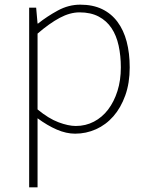

<svg xmlns="http://www.w3.org/2000/svg" viewBox="-20 -560 635 823"><path d="M135 -527 141 -459H143Q182 -490 228 -515Q274 -540 324 -540Q378 -540 417.5 -521Q457 -502 483.5 -466.5Q510 -431 523 -381.5Q536 -332 536 -271Q536 -204 517 -151Q498 -98 466 -61.5Q434 -25 391.5 -6Q349 13 302 13Q264 13 223.5 -4.5Q183 -22 141 -53V243H105V-527ZM321 -507Q280 -507 236 -483.5Q192 -460 141 -416V-91Q188 -52 230.5 -36Q273 -20 305 -20Q347 -20 382.5 -38.5Q418 -57 443.5 -90.5Q469 -124 483.5 -170Q498 -216 498 -271Q498 -321 488.5 -364.5Q479 -408 458 -439.5Q437 -471 403 -489Q369 -507 321 -507Z"/></svg>

Font: Kinto Sans Thin
Style: Regular
Weight: 100
Designer: Authors: Ryoko NISHIZUKA  (kana & ideographs); Paul D. Hunt (Latin, Greek & Cyrillic); Wenlong ZHANG  (bopomofo); Sandol
Foundry: Adobe Systems Incorporated, ookami Inc.
Version: Version 0.001